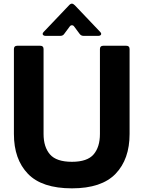

<svg xmlns="http://www.w3.org/2000/svg" viewBox="-20 -1013 785 1049"><path d="M56 -281V-745Q56 -763 74 -763H200Q218 -763 218 -745V-281Q218 -210 253 -169.5Q288 -129 373 -129Q457 -129 491.5 -169.5Q526 -210 526 -281V-745Q526 -763 544 -763H670Q688 -763 688 -745V-281Q688 -143 611.5 -63.5Q535 16 373 16Q209 16 132.5 -63.5Q56 -143 56 -281ZM229 -817Q222 -817 217.5 -820Q213 -823 213 -828Q213 -833 219 -839L357 -984Q365 -993 373 -993Q380 -993 389 -984L527 -839Q533 -833 533 -828Q533 -823 528.5 -820Q524 -817 517 -817H437Q423 -817 415 -828L386 -867Q381 -875 373 -875Q365 -875 360 -867L331 -828Q324 -817 309 -817Z"/></svg>

Font: Open Sauce Two ExtraBold
Style: Regular
Weight: 800
Designer: Alfredo Marco Pradil
Foundry: Creative Sauce Fz LLC
Version: Version 1.477